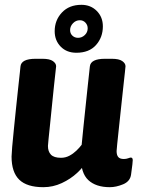

<svg xmlns="http://www.w3.org/2000/svg" viewBox="-20 -769 597 797"><path d="M444 -525Q474 -525 487.5 -515.5Q501 -506 501 -494Q501 -494 498.5 -469Q496 -444 491.5 -405Q487 -366 482.5 -321.5Q478 -277 473.5 -237Q469 -197 466.5 -170.5Q464 -144 464 -142Q464 -125 471 -117Q478 -109 494 -109Q504 -109 512 -112Q520 -115 523 -115Q531 -115 531 -104Q531 -102 529.5 -86Q528 -70 524 -44Q520 -16 491 -4Q462 8 436 8Q378 8 346.5 -21.5Q315 -51 316 -118V-126L341 -102Q328 -77 300.5 -51.5Q273 -26 236.5 -9Q200 8 160 8Q92 8 60 -23Q28 -54 28 -119Q28 -128 30.5 -158.5Q33 -189 37.5 -231.5Q42 -274 46.5 -319.5Q51 -365 55.5 -404.5Q60 -444 62.5 -468.5Q65 -493 65 -493Q68 -525 128 -525H156Q186 -525 199.5 -515.5Q213 -506 213 -494Q213 -494 210.5 -471Q208 -448 204 -411.5Q200 -375 196 -333.5Q192 -292 188 -254.5Q184 -217 181.5 -191.5Q179 -166 179 -163Q179 -140 191.5 -127Q204 -114 233 -114Q252 -114 268 -122.5Q284 -131 297 -143.5Q310 -156 319 -168Q322 -201 326.5 -243.5Q331 -286 335.5 -329.5Q340 -373 344 -410Q348 -447 350.5 -470Q353 -493 353 -493Q356 -525 416 -525ZM318 -749Q356.6 -749 381.8 -723.5Q407 -698 407 -659.6Q407 -614 378.5 -582Q350 -550 297 -550Q256.7 -550 231.9 -575.5Q207 -601 207 -639.4Q207 -685 237 -717Q267 -749 318 -749ZM311.3 -685Q295 -685 283 -672.5Q271 -660 271 -644.2Q271 -629.9 280.5 -621Q290 -612 304 -612Q320 -612 332 -623.5Q344 -634.9 344 -651.4Q344 -665 334.7 -675Q325.4 -685 311.3 -685Z"/></svg>

Font: Asap VF Beta
Style: Italic
Weight: 400
Italic angle: -6°
Designer: Pablo Cosgaya
Foundry: Pablo Cosgaya
Version: Version 1.007